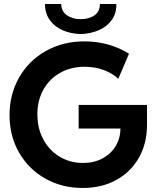

<svg xmlns="http://www.w3.org/2000/svg" viewBox="-20 -935 792 963"><path d="M27.8 -357.4Q27.8 -461.4 75.7 -545.9Q123.5 -630.4 209.5 -679Q295.4 -727.5 403.8 -727.5Q464.8 -727.5 522 -711.7Q579.1 -695.8 627 -665.5L573.2 -539.6Q545.4 -566.9 501 -583.5Q456.5 -600.1 403.8 -600.1Q336.4 -600.1 282.7 -570.3Q229 -540.5 198.2 -486.3Q167.5 -432.1 167.5 -361.3Q167.5 -291 197.5 -235.4Q227.5 -179.7 279.8 -148.7Q332 -117.7 397 -117.7Q451.7 -117.7 494.1 -140.4Q536.6 -163.1 560.3 -202.6Q584 -242.2 584 -290.5H374.5V-408.7H717.3V-307.6Q717.3 -217.3 677.5 -145.5Q637.7 -73.7 564.5 -33Q491.2 7.8 395 7.8Q290.5 7.8 206.8 -39.6Q123 -86.9 75.4 -170.2Q27.8 -253.4 27.8 -357.4ZM205.6 -915H287.1Q287.6 -878.4 315.4 -858.6Q343.3 -838.9 384.3 -838.9Q426.3 -838.9 453.9 -858.2Q481.4 -877.4 481 -915H563.5Q564.5 -868.2 540.5 -834.7Q516.6 -801.3 475.3 -783.4Q434.1 -765.6 384.3 -764.2Q334.5 -765.6 293.9 -783.4Q253.4 -801.3 229.5 -834.7Q205.6 -868.2 205.6 -915Z"/></svg>

Font: Reddit Sans
Style: Bold
Weight: 700
Designer: Stephen Hutchings
Foundry: Reddit
Version: Version 1.013